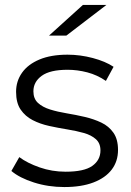

<svg xmlns="http://www.w3.org/2000/svg" viewBox="-20 -751 528 776"><path d="M240 5Q175 5 117 -13.5Q59 -32 26 -60L58 -116Q90 -92 140 -74.5Q190 -57 245 -57Q320 -57 353 -80.5Q386 -104 386 -143Q386 -172 367.5 -188.5Q349 -205 319 -213.5Q289 -222 252 -228Q215 -234 178.5 -242Q142 -250 112 -265.5Q82 -281 63.5 -308Q45 -335 45 -380Q45 -423 69 -457Q93 -491 139.5 -510.5Q186 -530 253 -530Q304 -530 355 -516.5Q406 -503 439 -481L408 -424Q373 -448 333 -458.5Q293 -469 253 -469Q182 -469 148.5 -444.5Q115 -420 115 -382Q115 -352 133.5 -335Q152 -318 182.5 -308.5Q213 -299 249.5 -293Q286 -287 322.5 -278.5Q359 -270 389.5 -255.5Q420 -241 438.5 -214.5Q457 -188 457 -145Q457 -99 431.5 -65.5Q406 -32 357.5 -13.5Q309 5 240 5ZM178 -607 315 -731H410L248 -607Z"/></svg>

Font: MOST Montserrat
Style: Regular
Weight: 400
Designer: Julieta Ulanovsky
Foundry: Julieta Ulanovsky
Version: Version 8.000;March 11, 2024;FontCreator 15.0.0.2926 64-bit